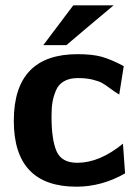

<svg xmlns="http://www.w3.org/2000/svg" viewBox="-20 -692 527 723"><path d="M143 -522 256 -672H408Q368 -639 309 -589Q250 -539 230 -522ZM32 -237Q32 -488 272 -488Q327 -488 362 -478.5Q397 -469 446 -443L429 -336Q415 -344 395.5 -358.5Q376 -373 364.5 -379.5Q353 -386 329.5 -392Q306 -398 273 -398Q242 -398 221 -386Q200 -374 190.5 -351Q181 -328 177.5 -306.5Q174 -285 174 -254Q174 -166 193 -122.5Q212 -79 271 -79Q355 -79 443 -151L451 -39Q363 11 268 11Q32 11 32 -237Z"/></svg>

Font: Coval
Style: Heavy
Weight: 900
Foundry: Context Ltd
Version: Version 001.000